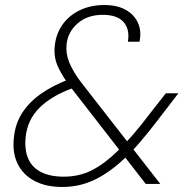

<svg xmlns="http://www.w3.org/2000/svg" viewBox="-20 -732 740 764"><path d="M560 0 262 -384Q226 -431 209.5 -469Q193 -507 198 -550Q203 -598 229 -634.5Q255 -671 298 -691.5Q341 -712 395 -712Q446 -712 480 -693Q514 -674 529 -641Q544 -608 535 -566H489Q497 -616 471.5 -644.5Q446 -673 389 -673Q328 -673 289 -639Q250 -605 245 -556Q241 -520 255 -485Q269 -450 300 -408L618 0ZM227 12Q163 12 117.5 -12Q72 -36 50.5 -79.5Q29 -123 35 -182Q40 -238 67.5 -281.5Q95 -325 142.5 -358.5Q190 -392 254 -416L274 -422L297 -391L266 -380Q184 -350 136.5 -302.5Q89 -255 82 -186Q77 -137 92 -101.5Q107 -66 143 -47.5Q179 -29 234 -29Q295 -29 345.5 -54.5Q396 -80 450 -133Q479 -161 510 -197Q541 -233 575 -278L640 -361H690L607 -253Q572 -207 539 -168.5Q506 -130 474 -100Q414 -44 355 -16Q296 12 227 12Z"/></svg>

Font: DM Sans 17pt ExtraLight
Style: Italic
Weight: 250
Italic angle: -10°
Version: Version 4.004;gftools[0.9.30]